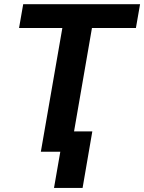

<svg xmlns="http://www.w3.org/2000/svg" viewBox="-20 -731 695 925"><path d="M442.9 -710.9 319.8 0H176.8L300.3 -710.9ZM654.8 -710.9 634.8 -596.2H71.8L91.8 -710.9ZM424.8 -98.1 377.9 174.3H240.2L287.6 -98.1Z"/></svg>

Font: Roboto
Style: Bold Italic
Weight: 700
Italic angle: -12°
Designer: Christian Robertson
Foundry: Google
Version: Version 3.0